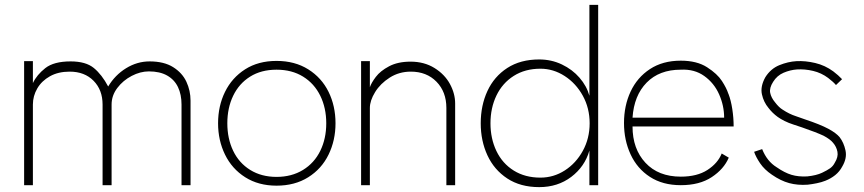

<svg xmlns="http://www.w3.org/2000/svg" viewBox="-20 -760 3548 788"><path d="M591 -467Q556 -467 520.5 -448.5Q485 -430 461.5 -399Q438 -368 438 -331V0H401V-331Q401 -391 364 -428.5Q327 -466 266 -466Q219 -466 185 -447Q151 -428 133 -397Q115 -366 115 -331V0H79V-509H115V-419Q131 -453 166 -480.5Q201 -508 270 -508Q332 -508 365 -481Q398 -454 424 -405Q452 -452 497.5 -480Q543 -508 594 -508Q653 -508 690.5 -484.5Q728 -461 745 -424.5Q762 -388 762 -347V0H725V-331Q725 -372 710.5 -402.5Q696 -433 666 -450Q636 -467 591 -467Z M1319 -254Q1319 -317 1294.5 -367Q1270 -417 1224 -445.5Q1178 -474 1115 -474Q1052 -474 1006.5 -445.5Q961 -417 937 -367Q913 -317 913 -254Q913 -191 937 -141Q961 -91 1007 -62.5Q1053 -34 1115 -34Q1177 -34 1223.5 -62.5Q1270 -91 1294.5 -141Q1319 -191 1319 -254ZM1357 -254Q1357 -184 1328.5 -125.5Q1300 -67 1245 -32.5Q1190 2 1115 2Q1041 2 986.5 -32.5Q932 -67 903.5 -125.5Q875 -184 875 -254Q875 -325 903.5 -383Q932 -441 986 -475.5Q1040 -510 1115 -510Q1190 -510 1245 -475.5Q1300 -441 1328.5 -383Q1357 -325 1357 -254Z M1666 -466Q1618 -466 1579.5 -441.5Q1541 -417 1519.5 -382Q1498 -347 1498 -317V0H1462V-509H1498V-402Q1504 -420 1522.5 -444.5Q1541 -469 1577 -488Q1613 -507 1665 -507Q1721 -507 1763 -481Q1805 -455 1826.5 -415.5Q1848 -376 1848 -335V0H1812V-317Q1812 -383 1771.5 -424.5Q1731 -466 1666 -466Z M2400 -254Q2400 -316 2372 -367Q2344 -418 2297.5 -448Q2251 -478 2198 -478Q2135 -478 2088.5 -448.5Q2042 -419 2017.5 -368Q1993 -317 1993 -254Q1993 -191 2017.5 -140Q2042 -89 2088.5 -60Q2135 -31 2198 -31Q2252 -31 2298 -60.5Q2344 -90 2372 -141Q2400 -192 2400 -254ZM2435 0H2399V-142Q2380 -76 2324.5 -34Q2269 8 2193 8Q2116 8 2062 -27.5Q2008 -63 1980.5 -122.5Q1953 -182 1953 -254Q1953 -327 1980.5 -386.5Q2008 -446 2062 -481Q2116 -516 2193 -516Q2243 -516 2286 -495.5Q2329 -475 2358.5 -441Q2388 -407 2399 -367V-740H2435Z M2774 -474Q2686 -474 2634 -421Q2582 -368 2576 -277H2952Q2952 -326 2931.5 -372.5Q2911 -419 2870.5 -448Q2830 -477 2774 -474ZM2991 -241H2576Q2576 -149 2629 -92Q2682 -35 2774 -35Q2841 -35 2883.5 -62.5Q2926 -90 2942 -130L2971 -113Q2951 -66 2901 -33Q2851 0 2774 0Q2700 0 2647.5 -34Q2595 -68 2568 -126.5Q2541 -185 2541 -255Q2541 -326 2568 -384Q2595 -442 2647.5 -476.5Q2700 -511 2774 -511Q2840 -511 2882 -484Q2924 -457 2943 -427.5Q2962 -398 2969 -376L2970 -374Q2980 -348 2985.5 -312Q2991 -276 2991 -241Z M3148 -43Q3117 -64 3099.5 -90Q3082 -116 3075 -137L3108 -148Q3128 -98 3167 -74Q3200 -51 3228.5 -42.5Q3257 -34 3293 -36Q3331 -40 3354 -51Q3375 -61 3387 -69.5Q3399 -78 3406 -92Q3421 -116 3417 -137Q3413 -158 3399 -174Q3388 -188 3360 -203Q3330 -217 3272 -237L3236 -249Q3217 -255 3200 -263.5Q3183 -272 3172 -280Q3150 -296 3134 -317Q3114 -341 3107 -373Q3100 -405 3121 -443Q3143 -478 3178.5 -492.5Q3214 -507 3249 -509Q3285 -511 3325.5 -501.5Q3366 -492 3400 -467Q3421 -451 3436 -435L3411 -411Q3400 -424 3379 -440Q3351 -461 3317 -469Q3283 -477 3251 -475Q3223 -473 3196 -461.5Q3169 -450 3153 -424Q3137 -399 3141 -379Q3145 -359 3161 -340Q3177 -319 3192 -310Q3219 -292 3247 -283L3284 -270Q3347 -249 3379.5 -231.5Q3412 -214 3426 -197Q3443 -175 3450 -143Q3457 -111 3437 -77Q3426 -56 3408 -41.5Q3390 -27 3367 -18Q3352 -12 3332.5 -8Q3313 -4 3295 -2Q3254 1 3219 -8.5Q3184 -18 3148 -43Z"/></svg>

Font: SUIT Variable
Style: Regular
Weight: 400
Designer: Sunn Youn; Korean Glyphs from Source Han Sans (Sandoll Communications; Soo-young Jang, Joo-yeon Kang)
Foundry: Sunn
Version: Version 1.150;FEAKit 1.0